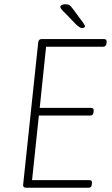

<svg xmlns="http://www.w3.org/2000/svg" viewBox="-20 -884 526 904"><path d="M104 0Q87 0 89 -15L160 -685Q162 -700 176 -700H470Q483 -700 482 -686L481 -678Q479 -664 465 -664H197L167 -376H409Q422 -376 421 -362L420 -354Q419 -340 404 -340H163L131 -36H401Q414 -36 413 -22L412 -14Q411 0 396 0ZM366 -752Q356 -752 338 -769L292 -817Q264 -843 264 -851Q264 -857 271 -860.5Q278 -864 287 -864Q301 -864 307.5 -859.5Q314 -855 324 -841L370 -779Q373 -774 376.5 -769Q380 -764 380 -761Q380 -752 366 -752Z"/></svg>

Font: Asap Semi Condensed Semi Condensed Thin
Style: Italic
Weight: 100
Width: 4
Italic angle: -6°
Designer: Pablo Cosgaya
Foundry: Omnibus-Type
Version: Version 3.001; ttfautohint (v1.8.4.7-5d5b)